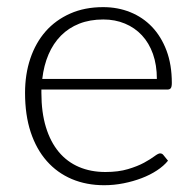

<svg xmlns="http://www.w3.org/2000/svg" viewBox="-20 -526 562 552"><path d="M431 -299Q431 -339 419.8 -370.8Q408.5 -402.5 388 -424.5Q367.5 -446.5 339.2 -458.2Q311 -470 277 -470Q238.5 -470 208 -458Q177.5 -446 155.2 -423.5Q133 -401 119.5 -369.5Q106 -338 101.5 -299ZM99 -268.5V-259Q99 -203 112 -160.5Q125 -118 149 -89.2Q173 -60.5 207 -46Q241 -31.5 283 -31.5Q320.5 -31.5 348 -39.8Q375.5 -48 394.2 -58.2Q413 -68.5 424 -76.8Q435 -85 440 -85Q446.5 -85 450 -80L463 -64Q451 -49 431.2 -36Q411.5 -23 387.2 -13.8Q363 -4.5 335.2 1Q307.5 6.5 279.5 6.5Q228.5 6.5 186.5 -11.2Q144.5 -29 114.5 -63Q84.5 -97 68.2 -146.2Q52 -195.5 52 -259Q52 -312.5 67.2 -357.8Q82.5 -403 111.2 -435.8Q140 -468.5 181.8 -487Q223.5 -505.5 276.5 -505.5Q318.5 -505.5 354.5 -491Q390.5 -476.5 417 -448.8Q443.5 -421 458.8 -380.5Q474 -340 474 -287.5Q474 -276.5 471 -272.5Q468 -268.5 461 -268.5Z"/></svg>

Font: Lato 2
Style: Regular
Weight: 300
Designer: Lukasz Dziedzic with Adam Twardoch and Botio Nikoltchev
Foundry: tyPoland Lukasz Dziedzic
Version: Version 2.015; 2015-08-06; http://www.latofonts.com/